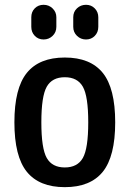

<svg xmlns="http://www.w3.org/2000/svg" viewBox="-20 -770 540 800"><path d="M325.2 -408.7Q302.7 -448.2 250 -448.2Q197.3 -448.2 174.8 -408.7Q152.3 -369.1 152.3 -260.3Q152.3 -151.4 174.8 -111.8Q197.3 -72.3 250 -72.3Q302.7 -72.3 325.2 -111.8Q347.7 -151.4 347.7 -260.3Q347.7 -369.1 325.2 -408.7ZM408.2 -54.2Q356.4 9.8 250 9.8Q143.6 9.8 91.8 -54.2Q40 -118.2 40 -260.3Q40 -402.3 91.8 -466.3Q143.6 -530.3 250 -530.3Q356.4 -530.3 408.2 -466.3Q460 -402.3 460 -260.3Q460 -118.2 408.2 -54.2ZM389.6 -698.2V-658.2Q389.6 -635.7 375 -620.6Q360.4 -605.5 338.4 -605.5Q316.4 -605.5 300.8 -620.6Q285.2 -635.7 285.2 -658.2V-698.2Q285.2 -720.7 300.8 -735.4Q316.4 -750 338.4 -750Q360.4 -750 375 -734.9Q389.6 -719.7 389.6 -698.2ZM110.4 -698.2Q110.4 -720.7 125 -735.4Q139.6 -750 161.6 -750Q183.6 -750 199.2 -734.9Q214.8 -719.7 214.8 -698.2V-658.2Q214.8 -635.7 199.2 -620.6Q183.6 -605.5 161.6 -605.5Q139.6 -605.5 125 -620.6Q110.4 -635.7 110.4 -658.2Z"/></svg>

Font: Rounded Mgen+ 1mn medium
Style: Regular
Weight: 500
Designer: [Source Han Sans]
Ryoko NISHIZUKA  (kana & ideographs); Paul D. Hunt (Latin, Greek & Cyrillic); Wenlong ZHANG  (bopomofo
Version: Version 1.059.20150602